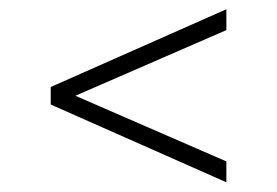

<svg xmlns="http://www.w3.org/2000/svg" viewBox="-20 -582 584 405"><path d="M457.5 -197.5 87 -361.5V-398.5L457.5 -562.5V-518.5L139 -380L457.5 -241.5Z"/></svg>

Font: Encode Sans SemiExpanded SemiExpanded ExtraLight
Style: Regular
Weight: 200
Width: 6
Designer: Multiple Designers
Foundry: Impallari Type
Version: Version 3.000; ttfautohint (v1.8.3) -l 8 -r 50 -G 200 -x 14 